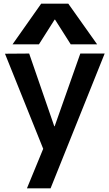

<svg xmlns="http://www.w3.org/2000/svg" viewBox="-20 -810 591 1040"><path d="M214 -4 7 -519 138 -520 274 -126H276L415 -520H547L254 210H126ZM203 -790H350L506 -570H363L278 -704H276L191 -570H48Z"/></svg>

Font: Enso SemiBold
Style: Regular
Weight: 600
Designer: Coji Morishita
Foundry: UNDERFOREST DESIGN
Version: Version 1.000